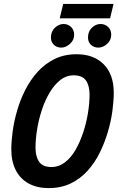

<svg xmlns="http://www.w3.org/2000/svg" viewBox="-20 -949 603 984"><path d="M229 15Q170 15 127 -8.5Q84 -32 61 -76.5Q38 -121 38 -183Q38 -225 45 -276.5Q52 -328 68 -383Q84 -438 110 -489Q136 -540 173 -581Q210 -622 259.5 -646.5Q309 -671 373 -671Q461 -671 512 -619Q563 -567 563 -474Q563 -432 556 -380Q549 -328 533 -273.5Q517 -219 491.5 -167Q466 -115 429 -74Q392 -33 342.5 -9Q293 15 229 15ZM243 -93Q282 -93 313.5 -117.5Q345 -142 368 -182.5Q391 -223 407 -272Q423 -321 431 -371Q439 -421 439 -464Q439 -510 420.5 -536.5Q402 -563 358 -563Q319 -563 288 -538Q257 -513 233.5 -473Q210 -433 194 -384Q178 -335 170 -285Q162 -235 162 -192Q162 -147 180.5 -120Q199 -93 243 -93ZM294 -705Q272 -705 256.5 -719Q241 -733 241 -757Q241 -788 261.5 -807Q282 -826 306 -826Q328 -826 344 -811Q360 -796 360 -771Q360 -743 338.5 -724Q317 -705 294 -705ZM484 -705Q462 -705 446.5 -719Q431 -733 431 -757Q431 -788 451 -807Q471 -826 495 -826Q518 -826 534 -811Q550 -796 550 -771Q550 -743 529 -724Q508 -705 484 -705ZM286 -855 304 -929H562L544 -855Z"/></svg>

Font: Ubuntu Sans Mono SemiBold
Style: Italic
Weight: 600
Italic angle: -13.5°
Monospace: yes
Designer: Dalton Maag Ltd
Foundry: Dalton Maag Ltd
Version: Version 1.006